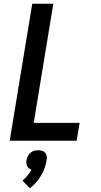

<svg xmlns="http://www.w3.org/2000/svg" viewBox="-20 -755 540 1030"><path d="M32 0 153 -735H266L161 -96H407L391 0ZM140 255 101 214Q116 201 128 186.5Q140 172 149 155Q141 153 135 148Q129 143 125.5 136Q122 129 121.5 120.5Q121 112 122 104Q124 93 129.5 82.5Q135 72 143.5 64.5Q152 57 163 54Q174 51 185 51Q196 51 206 54Q216 57 222.5 64.5Q229 72 230.5 82.5Q232 93 230 104Q227 125 219.5 146Q212 167 200.5 186.5Q189 206 174 223.5Q159 241 140 255Z"/></svg>

Font: Iosevka Curly
Style: Bold Italic
Weight: 700
Italic angle: -9°
Monospace: yes
Designer: Belleve Invis
Foundry: Belleve Invis
Version: Version 22.1.2; ttfautohint (v1.8.4)